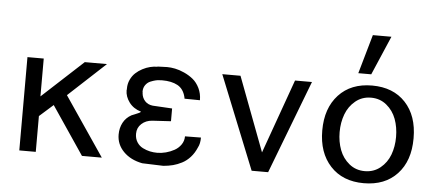

<svg xmlns="http://www.w3.org/2000/svg" viewBox="-52 -899 2328 1031"><g transform="rotate(5 1112.0 -383.5)"><path d="M81.1 0V-502.9H168.9V-298.8L390.1 -502.9H509.8L310.1 -317.9L525.9 0H418.9L244.1 -258.8L169.9 -192.9V0Z M780.8 -512.2V-513.2Q789.1 -513.2 807.1 -514.2Q825.2 -515.1 833 -515.1Q853 -515.1 876.2 -510.5Q899.4 -505.9 926 -493.9Q952.6 -481.9 974.1 -464.4Q995.6 -446.8 1009.8 -417.7Q1023.9 -388.7 1023.9 -353L940.9 -354Q940.9 -357.9 939 -363.8Q928.2 -406.7 896 -424.3Q863.8 -441.9 813 -441.9Q799.8 -441.9 794.9 -440.9Q788.1 -440.9 776.9 -438.2Q765.6 -435.5 750 -429.2Q734.4 -422.9 723.6 -408Q712.9 -393.1 712.9 -372.1Q712.9 -369.1 713.9 -368.2V-363.8Q716.3 -338.4 732.2 -321.5Q748 -304.7 773.9 -301.8L878.9 -295.9V-227.1L778.8 -221.2Q744.1 -218.8 720.9 -197.5Q697.8 -176.3 697.8 -144Q697.8 -117.7 710 -98.6Q722.2 -79.6 741.7 -69.8Q761.2 -60.1 780.5 -55.9Q799.8 -51.8 819.8 -51.8Q842.3 -51.8 866.5 -58.1Q890.6 -64.5 912.1 -76.4Q933.6 -88.4 947.3 -108.4Q960.9 -128.4 960.9 -152.8L1046.9 -153.8Q1046.9 -120.6 1035.6 -100.1Q1022.5 -68.8 1002.4 -46.6Q982.4 -24.4 958.3 -12Q934.1 0.5 910.6 6.6Q887.2 12.7 858.9 15.1L744.6 11.2Q681.2 -1 643.1 -39.8Q605 -78.6 605 -131.8Q605 -167 620.1 -195.6Q635.3 -224.1 664.6 -240.2Q668.9 -242.2 682.1 -247.3Q695.3 -252.4 703.9 -256.6Q712.4 -260.7 713.9 -264.2Q672.9 -276.4 649.9 -307.1Q627 -337.9 627 -372.1Q627 -376 627.9 -377V-381.8Q627.9 -407.2 638.2 -429.2Q648.4 -451.2 664.6 -466.1Q680.7 -481 701.2 -491.7Q721.7 -502.4 741.9 -507.3Q762.2 -512.2 780.8 -512.2Z M1333.5 0 1131.3 -502.9H1229.5L1380.4 -103L1523.4 -502.9H1614.7L1422.4 0Z M2090.3 -248Q2090.3 -300.3 2074 -344.5Q2057.6 -388.7 2022.2 -417.7Q1986.8 -446.8 1938.5 -446.8Q1890.1 -446.8 1854.7 -417.7Q1819.3 -388.7 1802.7 -344.5Q1786.1 -300.3 1786.1 -248Q1786.1 -196.3 1802.7 -152.3Q1819.3 -108.4 1854.7 -79.6Q1890.1 -50.8 1938.5 -50.8Q1986.8 -50.8 2022.2 -79.6Q2057.6 -108.4 2074 -152.3Q2090.3 -196.3 2090.3 -248ZM2184.6 -250V-248Q2184.6 -127.4 2118.7 -56.6Q2052.7 14.2 1938.5 14.2Q1824.7 14.2 1758.5 -57.4Q1692.4 -128.9 1692.4 -249Q1692.4 -369.1 1758.5 -440.7Q1824.7 -512.2 1938.5 -512.2Q2052.7 -512.2 2118.7 -441.4Q2184.6 -370.6 2184.6 -250ZM2018.6 -782.2 1928.2 -571.8H1858.4L1918.5 -782.2Z"/></g></svg>

Font: Perun
Style: Regular
Weight: 400
Version: Version 1.0000